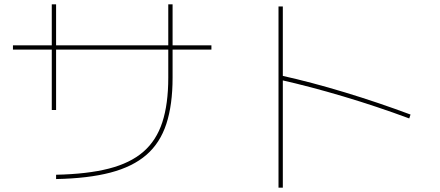

<svg xmlns="http://www.w3.org/2000/svg" viewBox="-20 -810 2040 890"><path d="M240 0Q385 -3 484.5 -28.5Q584 -54 644.5 -106.5Q705 -159 732.5 -243.5Q760 -328 760 -450V-790H780V-450Q780 -324 751 -235.5Q722 -147 658.5 -92Q595 -37 492 -10Q389 17 240 20ZM220 -300V-790H240V-300ZM40 -580V-600H960V-580Z M1877 -261Q1726 -317 1571.5 -363Q1417 -409 1279 -440L1283 -460Q1423 -429 1578 -382Q1733 -335 1883 -279ZM1271 60V-780H1291V60Z"/></svg>

Font: M PLUS 2 Thin Thin
Style: Regular
Weight: 250
Version: Version 1.001